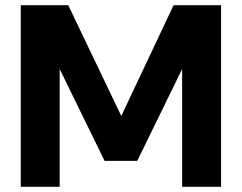

<svg xmlns="http://www.w3.org/2000/svg" viewBox="-20 -720 932 740"><path d="M60 0V-700H243L447 -274H448L649 -700H832V0H682V-452H681L509 -100H383L211 -452H210V0Z"/></svg>

Font: DM Sans 28pt Black
Style: Regular
Weight: 900
Version: Version 4.004;gftools[0.9.30]